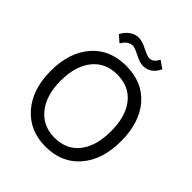

<svg xmlns="http://www.w3.org/2000/svg" viewBox="-233 -1010 1167 1167"><g transform="rotate(45 350.0 -427.0)"><path d="M653 -340Q653 -181 571.5 -86.5Q490 8 351 8Q214 8 131 -87Q48 -182 48 -340Q48 -499 129.5 -593Q211 -687 350 -687Q492 -687 572.5 -593.5Q653 -500 653 -340ZM133 -340Q133 -215 192.5 -142Q252 -69 351 -69Q454 -69 510.5 -141Q567 -213 567 -340Q567 -467 510 -539Q453 -611 350 -611Q248 -611 190.5 -538.5Q133 -466 133 -340ZM294 -802Q253 -802 226 -754L183 -791Q197 -821 224.5 -841.5Q252 -862 284 -862Q314 -862 357 -840Q400 -818 418 -818Q452 -818 472 -861L521 -827Q489 -758 422 -758Q395 -758 352.5 -780Q310 -802 294 -802Z"/></g></svg>

Font: Hind Guntur
Style: Regular
Weight: 400
Version: Version 1.000;PS 1.0;hotconv 1.0.86;makeotf.lib2.5.63406; tt